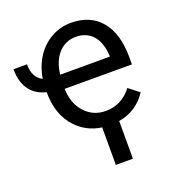

<svg xmlns="http://www.w3.org/2000/svg" viewBox="-152 -645 878 960"><g transform="rotate(-20 287.5 -165.5)"><path d="M300.8 206.5H391.6V5.9C456.1 -4.9 505.9 -37.6 541.5 -92.3L486.3 -135.3C450.2 -87.9 403.8 -64 347.2 -64C302.2 -64 265.1 -80.1 236.3 -112.3C207 -144 191.9 -186 190.4 -238.3H548.3V-275.9C548.3 -360.4 529.3 -424.8 491.2 -470.2C453.1 -515.6 399.9 -538.1 331.1 -538.1C294.4 -538.1 260.3 -529.3 227.5 -511.2C162.6 -475.6 117.7 -407.2 104.5 -322.8C71.8 -338.4 55.2 -370.1 55.2 -418H-16.6C-16.6 -330.6 22 -272.5 100.1 -253.4C100.1 -171.9 122.6 -107.9 167.5 -61C203.1 -23.4 247.6 -0.5 300.8 6.8ZM331.1 -463.9C406.7 -463.9 452.6 -411.1 458 -319.3V-312.5H193.4C199.2 -360.4 214.4 -397.5 239.3 -424.3C264.2 -450.7 294.4 -463.9 331.1 -463.9Z"/></g></svg>

Font: Roboto
Style: Regular
Weight: 400
Designer: Google
Version: Version 2.137; 2017